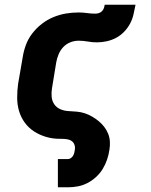

<svg xmlns="http://www.w3.org/2000/svg" viewBox="-20 -591 640 816"><path d="M226 205V85H269Q275 85 281 81Q287 77 290.5 71Q294 65 295.5 59Q297 53 298 46Q300 35 296.5 24.5Q293 14 284 8Q275 2 263.5 0.5Q252 -1 240 -1Q239 -1 237.5 -1Q236 -1 234 -1Q204 -1 176.5 -9Q149 -17 125.5 -32Q102 -47 85.5 -69.5Q69 -92 61 -119Q53 -146 53 -176Q53 -206 57 -235L76 -345Q80 -372 89.5 -398.5Q99 -425 116.5 -448Q134 -471 157 -489Q180 -507 206.5 -518Q233 -529 260 -533.5Q287 -538 314 -538Q332 -538 349.5 -535.5Q367 -533 385 -533Q393 -533 400.5 -535.5Q408 -538 413.5 -543.5Q419 -549 421.5 -556.5Q424 -564 425 -571H556Q552 -551 547.5 -530.5Q543 -510 533 -491Q523 -472 507.5 -456Q492 -440 473 -430Q454 -420 433 -415.5Q412 -411 392 -411Q372 -411 353 -414.5Q334 -418 314 -418Q296 -418 278.5 -411Q261 -404 248.5 -390.5Q236 -377 229 -360Q222 -343 219 -326L201 -216Q198 -198 199.5 -180Q201 -162 210.5 -148Q220 -134 236 -127Q252 -120 270 -119Q288 -118 306 -116.5Q324 -115 340.5 -109.5Q357 -104 371.5 -95.5Q386 -87 399 -76.5Q412 -66 422.5 -52.5Q433 -39 439.5 -23Q446 -7 447 11Q448 29 445 46Q442 67 435 87.5Q428 108 416.5 127Q405 146 388 161.5Q371 177 351.5 187Q332 197 311 201Q290 205 269 205Z"/></svg>

Font: Iosevka Curly Slab HvEx
Style: Italic
Weight: 900
Width: 7
Italic angle: -9°
Monospace: yes
Designer: Belleve Invis
Foundry: Belleve Invis
Version: Version 11.1.0; ttfautohint (v1.8.3)